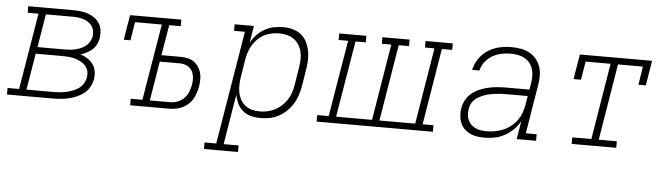

<svg xmlns="http://www.w3.org/2000/svg" viewBox="-62 -712 3859 1112"><g transform="rotate(5 1867.5 -156.5)"><path d="M-15 0V-38H52L126 -482H63V-520H323Q345 -520 367.5 -517.5Q390 -515 410.5 -508Q431 -501 448.5 -488.5Q466 -476 477.5 -458.5Q489 -441 492 -418.5Q495 -396 492 -374Q489 -355 480.5 -337Q472 -319 457 -305.5Q442 -292 424.5 -283Q407 -274 388 -269Q410 -262 429 -250Q448 -238 461.5 -220Q475 -202 479 -178.5Q483 -155 479 -132Q475 -109 463 -87Q451 -65 431.5 -49.5Q412 -34 389.5 -24.5Q367 -15 343.5 -9.5Q320 -4 296.5 -2Q273 0 250 0ZM137 -289H293Q309 -289 324.5 -290Q340 -291 356.5 -295Q373 -299 388.5 -305.5Q404 -312 417 -322.5Q430 -333 438.5 -348Q447 -363 450 -379Q452 -395 449 -411.5Q446 -428 437 -440Q428 -452 415 -460.5Q402 -469 387 -473.5Q372 -478 355.5 -480Q339 -482 323 -482H169ZM250 -38Q269 -38 287.5 -39.5Q306 -41 325 -45Q344 -49 362 -56Q380 -63 396.5 -74Q413 -85 423.5 -102.5Q434 -120 437 -138Q441 -157 436.5 -175.5Q432 -194 420 -207Q408 -220 392 -228.5Q376 -237 358 -242Q340 -247 321 -248.5Q302 -250 283 -250H130L95 -38Z M701 0V-38H769L843 -482H687L670 -375H631L655 -520H953V-482H886L856 -305H966Q987 -305 1007 -301Q1027 -297 1043.5 -286Q1060 -275 1071 -259Q1082 -243 1087.5 -224Q1093 -205 1092.5 -183.5Q1092 -162 1089 -142Q1084 -114 1072 -86Q1060 -58 1037.5 -38Q1015 -18 986.5 -9Q958 0 929 0ZM812 -38H929Q951 -38 972 -45.5Q993 -53 1009.5 -69Q1026 -85 1034.5 -106Q1043 -127 1047 -148Q1051 -169 1049.5 -191Q1048 -213 1037.5 -231Q1027 -249 1007.5 -258Q988 -267 966 -267H850Z M1149 215V177H1217L1326 -482H1263V-520H1375L1359 -422Q1373 -447 1393 -468Q1413 -489 1438 -503Q1463 -517 1490 -522.5Q1517 -528 1544 -528Q1544 -528 1544 -528Q1544 -528 1544 -528Q1573 -528 1600 -521Q1627 -514 1648 -497.5Q1669 -481 1681.5 -457Q1694 -433 1699.5 -406.5Q1705 -380 1704 -351.5Q1703 -323 1698 -294L1682 -194Q1677 -168 1668.5 -142Q1660 -116 1645 -92Q1630 -68 1609 -48Q1588 -28 1563 -15Q1538 -2 1511.5 3Q1485 8 1458 8Q1430 8 1403 1Q1376 -6 1356 -23Q1336 -40 1324.5 -64Q1313 -88 1308 -114L1260 177H1347V215ZM1450 -30Q1473 -30 1495.5 -34.5Q1518 -39 1539 -50Q1560 -61 1578 -77.5Q1596 -94 1609 -114Q1622 -134 1629 -156Q1636 -178 1640 -201L1656 -301Q1660 -324 1661 -347.5Q1662 -371 1657 -393Q1652 -415 1640.5 -434Q1629 -453 1611 -466Q1593 -479 1570.5 -484.5Q1548 -490 1525 -490Q1503 -490 1481 -485.5Q1459 -481 1438.5 -470.5Q1418 -460 1401 -443.5Q1384 -427 1372 -407.5Q1360 -388 1353 -366.5Q1346 -345 1342 -323L1326 -223Q1322 -200 1321 -176.5Q1320 -153 1324 -131Q1328 -109 1338.5 -89Q1349 -69 1366 -55.5Q1383 -42 1405 -36Q1427 -30 1450 -30Z M1785 0V-38H1852L1926 -482H1871V-520H2029V-482H1969L1895 -38H2104L2177 -482H2122V-520H2280V-482H2220L2147 -38H2355L2428 -482H2373V-520H2531V-482H2471L2398 -38H2461V0Z M2763 8Q2741 8 2719 5Q2697 2 2678 -7Q2659 -16 2644 -30.5Q2629 -45 2621 -64.5Q2613 -84 2611 -106Q2609 -128 2613 -150Q2617 -175 2630 -199Q2643 -223 2664 -239.5Q2685 -256 2710 -266.5Q2735 -277 2760.5 -282.5Q2786 -288 2811.5 -290Q2837 -292 2862 -292H2997L3003 -331Q3007 -352 3006.5 -373Q3006 -394 3000 -413Q2994 -432 2981.5 -447.5Q2969 -463 2951.5 -472.5Q2934 -482 2913.5 -486Q2893 -490 2872 -490Q2845 -490 2817.5 -484.5Q2790 -479 2765.5 -465Q2741 -451 2723 -428Q2705 -405 2699 -377H2656Q2664 -412 2685 -443Q2706 -474 2737 -493.5Q2768 -513 2803 -520.5Q2838 -528 2872 -528Q2899 -528 2926 -523.5Q2953 -519 2975.5 -507Q2998 -495 3015 -475Q3032 -455 3040.5 -430.5Q3049 -406 3049.5 -379Q3050 -352 3045 -324L2998 -38H3061V0H2948L2966 -106Q2951 -79 2928.5 -56.5Q2906 -34 2878.5 -19Q2851 -4 2821.5 2Q2792 8 2763 8ZM2771 -30Q2795 -30 2819.5 -34.5Q2844 -39 2867.5 -49Q2891 -59 2911.5 -75.5Q2932 -92 2947 -113Q2962 -134 2970 -157.5Q2978 -181 2982 -205L2990 -254H2862Q2847 -254 2831.5 -253Q2816 -252 2800.5 -250Q2785 -248 2770 -245Q2755 -242 2740 -236.5Q2725 -231 2710.5 -223.5Q2696 -216 2684 -205Q2672 -194 2665 -179Q2658 -164 2656 -149Q2653 -132 2654.5 -115.5Q2656 -99 2662.5 -84.5Q2669 -70 2680.5 -59Q2692 -48 2706.5 -41.5Q2721 -35 2737.5 -32.5Q2754 -30 2771 -30Z M3268 0V-38H3379L3452 -482H3307L3289 -375H3246L3270 -520H3690L3666 -375H3623L3640 -482H3495L3422 -38H3527V0Z"/></g></svg>

Font: Iosevka Etoile XLtObl
Style: Regular
Weight: 200
Italic angle: -9°
Designer: Belleve Invis
Foundry: Belleve Invis
Version: Version 15.5.2; ttfautohint (v1.8.4)